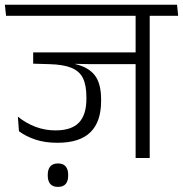

<svg xmlns="http://www.w3.org/2000/svg" viewBox="-39 -650 753 790"><path d="M577 -600.5H519V0H577ZM461.5 -585H694L689.5 -630.5H456.5ZM644 -585 639 -630.5H-19L-14 -585ZM539.5 -434.5H97.5V-388H235L335 -386H539.5ZM270 -406H97.5V-388L165 -386Q222 -384.5 255.2 -370.8Q288.5 -357 302.5 -328Q316.5 -299 316.5 -250.5V-243.5Q316.5 -177.5 285.8 -145.5Q255 -113.5 189.5 -113.5Q146 -113.5 107 -128.2Q68 -143 34.5 -170L39 -110Q68 -88.5 107.2 -75.5Q146.5 -62.5 197 -62.5Q289 -62.5 333 -105.8Q377 -149 377 -234V-240.5Q377 -307 350.8 -340.5Q324.5 -374 270 -386.5ZM200 119Q221 119 231.2 107Q241.5 95 241.5 73Q241.5 72.5 241.5 71Q241.5 69.5 241.5 69Q241.5 47 231.2 34.8Q221 22.5 200 22.5Q178 22.5 167.8 34.8Q157.5 47 157.5 69Q157.5 69.5 157.5 71Q157.5 72.5 157.5 73Q157.5 94.5 167.8 106.8Q178 119 200 119Z"/></svg>

Font: Anek Devanagari Medium Light
Style: Regular
Weight: 300
Version: Version 1.003